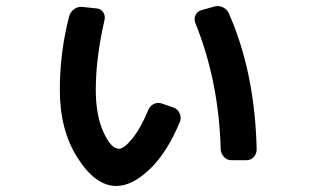

<svg xmlns="http://www.w3.org/2000/svg" viewBox="-20 -573 1040 641"><path d="M716.8 -74.2Q710.9 -301.8 631.8 -497.1Q627 -509.8 632.8 -522.5Q638.7 -535.2 652.3 -539.1L694.3 -550.8Q709 -555.7 723.6 -548.8Q738.3 -542 744.1 -528.3Q831.1 -331.1 836.9 -74.2Q836.9 -59.6 827.1 -48.8Q817.4 -38.1 801.8 -38.1H752.9Q738.3 -38.1 728 -48.8Q717.8 -59.6 716.8 -74.2ZM368.2 47.9Q298.8 47.9 239.3 -45.4Q179.7 -138.7 179.7 -272.5Q179.7 -398.4 210.9 -518.6Q214.8 -533.2 227.5 -542.5Q240.2 -551.8 255.9 -549.8L302.7 -544.9Q316.4 -543.9 324.2 -532.7Q332 -521.5 329.1 -506.8Q299.8 -380.9 299.8 -272.5Q299.8 -188.5 325.2 -132.3Q350.6 -76.2 377 -76.2Q393.6 -76.2 421.4 -109.9Q449.2 -143.6 475.6 -207Q481.4 -220.7 495.1 -226.6Q508.8 -232.4 522.5 -226.6L559.6 -213.9Q573.2 -209 579.6 -194.8Q585.9 -180.7 581.1 -168Q540 -66.4 481 -9.3Q421.9 47.9 368.2 47.9Z"/></svg>

Font: Rounded-L Mgen+ 1m bold
Style: Bold
Weight: 700
Designer: [Source Han Sans]
Ryoko NISHIZUKA  (kana & ideographs); Paul D. Hunt (Latin, Greek & Cyrillic); Wenlong ZHANG  (bopomofo
Version: Version 1.059.20150602